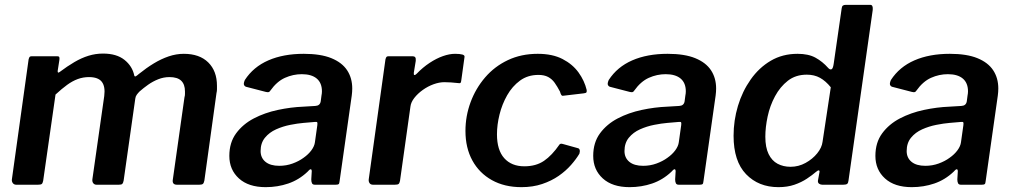

<svg xmlns="http://www.w3.org/2000/svg" viewBox="-20 -762 4177 792"><path d="M47 0Q38 0 33 -6.5Q28 -13 29 -22L98 -517Q100 -525 102.5 -527.5Q105 -530 111 -530H216Q223 -530 224.5 -526.5Q226 -523 225 -515L218 -470Q217 -458 226 -465Q258 -489 287 -506Q316 -523 345 -532Q374 -541 405 -541Q461 -541 493.5 -515Q526 -489 534 -450Q536 -445 540.5 -447.5Q545 -450 553 -457Q584 -482 614.5 -500.5Q645 -519 676 -529.5Q707 -540 738 -540Q803 -540 839 -504.5Q875 -469 875 -408Q875 -401 875 -393.5Q875 -386 873 -378L823 -17Q821 -7 817 -3.5Q813 0 802 0H710Q689 0 693 -22L741 -361Q743 -367 743 -374Q743 -381 743 -385Q743 -414 727.5 -429Q712 -444 679 -444Q655 -444 632.5 -435Q610 -426 591 -412.5Q572 -399 556 -385Q549 -378 544 -371Q539 -364 538 -355L490 -17Q488 -7 484.5 -3.5Q481 0 470 0H378Q370 0 365 -6Q360 -12 361 -22L410 -366Q415 -405 400 -424.5Q385 -444 347 -444Q323 -444 301 -436Q279 -428 257 -412Q235 -396 209 -372L158 -16Q156 -6 152 -3Q148 0 136 0H47Z M1248 -53Q1213 -20 1169 -5Q1125 10 1076 10Q1005 10 965.5 -26Q926 -62 926 -119Q926 -174 954 -212Q982 -250 1027 -273.5Q1072 -297 1126 -308.5Q1180 -320 1231 -322L1281 -325Q1300 -326 1303 -344L1306 -367Q1307 -372 1307.5 -376.5Q1308 -381 1308 -385Q1308 -420 1286.5 -438Q1265 -456 1225 -456Q1189 -456 1155.5 -441Q1122 -426 1095 -388Q1092 -383 1088 -382Q1084 -381 1076 -383L995 -404Q989 -406 986.5 -412Q984 -418 990 -432Q1025 -486 1087 -513Q1149 -540 1233 -540Q1303 -540 1347 -522Q1391 -504 1412 -472Q1433 -440 1433 -397Q1433 -390 1432.5 -383Q1432 -376 1431 -368L1381 -16Q1380 -5 1377 -2.5Q1374 0 1364 0H1279Q1270 0 1267 -6Q1264 -12 1264 -22L1266 -56Q1265 -73 1248 -53ZM1289 -246Q1290 -255 1288.5 -257.5Q1287 -260 1279 -259L1232 -255Q1208 -253 1177.5 -247Q1147 -241 1119 -228.5Q1091 -216 1073 -194Q1055 -172 1055 -139Q1055 -111 1075 -94.5Q1095 -78 1132 -78Q1161 -78 1187 -87.5Q1213 -97 1232 -111Q1252 -125 1264.5 -142Q1277 -159 1279 -175Z M1519 0Q1509 0 1504.5 -6.5Q1500 -13 1501 -22L1570 -517Q1572 -525 1574.5 -527.5Q1577 -530 1583 -530H1682Q1689 -530 1692.5 -526Q1696 -522 1695 -511L1687 -462Q1686 -453 1689.5 -452.5Q1693 -452 1699 -458Q1724 -484 1752 -502.5Q1780 -521 1807 -530.5Q1834 -540 1857 -540Q1877 -540 1887.5 -537Q1898 -534 1896 -526L1883 -432Q1882 -423 1880 -420.5Q1878 -418 1873 -419Q1857 -421 1840.5 -422Q1824 -423 1813 -423Q1792 -423 1768.5 -414.5Q1745 -406 1724 -391Q1703 -376 1689 -358Q1675 -340 1673 -322L1630 -16Q1628 -6 1624 -3Q1620 0 1608 0H1519Z M2198 -540Q2259 -540 2300.5 -518.5Q2342 -497 2366.5 -463Q2391 -429 2400 -391Q2401 -384 2399 -381Q2397 -378 2388 -377L2303 -367Q2298 -366 2295 -371Q2292 -376 2290 -384Q2279 -405 2268 -420.5Q2257 -436 2241 -444.5Q2225 -453 2201 -453Q2157 -453 2125 -429.5Q2093 -406 2072 -369Q2051 -332 2040.5 -289.5Q2030 -247 2030 -208Q2030 -143 2060 -109.5Q2090 -76 2143 -76Q2191 -76 2224 -98.5Q2257 -121 2288 -166Q2292 -171 2302 -168L2363 -151Q2369 -150 2371 -144Q2373 -138 2370 -128Q2357 -106 2335.5 -81.5Q2314 -57 2284.5 -36.5Q2255 -16 2216.5 -3Q2178 10 2131 10Q2061 10 2009 -19Q1957 -48 1928.5 -100Q1900 -152 1900 -222Q1900 -283 1921 -340Q1942 -397 1981 -442.5Q2020 -488 2075 -514Q2130 -540 2198 -540Z M2749 -53Q2714 -20 2670 -5Q2626 10 2577 10Q2506 10 2466.5 -26Q2427 -62 2427 -119Q2427 -174 2455 -212Q2483 -250 2528 -273.5Q2573 -297 2627 -308.5Q2681 -320 2732 -322L2782 -325Q2801 -326 2804 -344L2807 -367Q2808 -372 2808.5 -376.5Q2809 -381 2809 -385Q2809 -420 2787.5 -438Q2766 -456 2726 -456Q2690 -456 2656.5 -441Q2623 -426 2596 -388Q2593 -383 2589 -382Q2585 -381 2577 -383L2496 -404Q2490 -406 2487.5 -412Q2485 -418 2491 -432Q2526 -486 2588 -513Q2650 -540 2734 -540Q2804 -540 2848 -522Q2892 -504 2913 -472Q2934 -440 2934 -397Q2934 -390 2933.5 -383Q2933 -376 2932 -368L2882 -16Q2881 -5 2878 -2.5Q2875 0 2865 0H2780Q2771 0 2768 -6Q2765 -12 2765 -22L2767 -56Q2766 -73 2749 -53ZM2790 -246Q2791 -255 2789.5 -257.5Q2788 -260 2780 -259L2733 -255Q2709 -253 2678.5 -247Q2648 -241 2620 -228.5Q2592 -216 2574 -194Q2556 -172 2556 -139Q2556 -111 2576 -94.5Q2596 -78 2633 -78Q2662 -78 2688 -87.5Q2714 -97 2733 -111Q2753 -125 2765.5 -142Q2778 -159 2780 -175Z M3372 0Q3365 0 3359 -4Q3353 -8 3354 -17L3360 -50Q3362 -58 3358 -59Q3354 -60 3346 -53Q3331 -40 3308.5 -25Q3286 -10 3257 0Q3228 10 3191 10Q3109 10 3057.5 -43.5Q3006 -97 3006 -202Q3006 -265 3024 -325Q3042 -385 3076.5 -434Q3111 -483 3159.5 -511.5Q3208 -540 3270 -540Q3315 -540 3344 -524Q3373 -508 3396 -482Q3403 -474 3409.5 -476Q3416 -478 3419 -499L3452 -728Q3453 -736 3457 -739Q3461 -742 3469 -742H3570Q3582 -742 3580 -721L3480 -17Q3479 -7 3474.5 -3.5Q3470 0 3458 0ZM3407 -402Q3386 -428 3362.5 -441Q3339 -454 3308 -454Q3262 -454 3230 -429Q3198 -404 3177 -365Q3156 -326 3146.5 -281.5Q3137 -237 3137 -198Q3137 -154 3150.5 -126.5Q3164 -99 3187.5 -86.5Q3211 -74 3241 -74Q3274 -74 3303 -90Q3332 -106 3351 -129.5Q3370 -153 3373 -177Z M3913 -53Q3878 -20 3834 -5Q3790 10 3741 10Q3670 10 3630.5 -26Q3591 -62 3591 -119Q3591 -174 3619 -212Q3647 -250 3692 -273.5Q3737 -297 3791 -308.5Q3845 -320 3896 -322L3946 -325Q3965 -326 3968 -344L3971 -367Q3972 -372 3972.5 -376.5Q3973 -381 3973 -385Q3973 -420 3951.5 -438Q3930 -456 3890 -456Q3854 -456 3820.5 -441Q3787 -426 3760 -388Q3757 -383 3753 -382Q3749 -381 3741 -383L3660 -404Q3654 -406 3651.5 -412Q3649 -418 3655 -432Q3690 -486 3752 -513Q3814 -540 3898 -540Q3968 -540 4012 -522Q4056 -504 4077 -472Q4098 -440 4098 -397Q4098 -390 4097.5 -383Q4097 -376 4096 -368L4046 -16Q4045 -5 4042 -2.5Q4039 0 4029 0H3944Q3935 0 3932 -6Q3929 -12 3929 -22L3931 -56Q3930 -73 3913 -53ZM3954 -246Q3955 -255 3953.5 -257.5Q3952 -260 3944 -259L3897 -255Q3873 -253 3842.5 -247Q3812 -241 3784 -228.5Q3756 -216 3738 -194Q3720 -172 3720 -139Q3720 -111 3740 -94.5Q3760 -78 3797 -78Q3826 -78 3852 -87.5Q3878 -97 3897 -111Q3917 -125 3929.5 -142Q3942 -159 3944 -175Z"/></svg>

Font: Libre Franklin Thin SemiBold
Style: Italic
Weight: 600
Italic angle: -8°
Version: Version 3.000